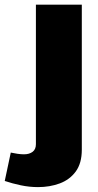

<svg xmlns="http://www.w3.org/2000/svg" viewBox="-103 -575 412 809"><path d="M-83 187.5 -57.6 67.9Q-44.9 70.8 -29.5 73Q-14.2 75.2 -2 75.2Q20.5 75.2 34.4 64.7Q48.3 54.2 48.3 32.7V-555.2H241.7V55.7Q241.7 112.8 216.3 147.5Q190.9 182.1 148.9 197.8Q106.9 213.4 57.1 213.4Q21 213.4 -15.1 205.8Q-51.3 198.2 -83 187.5Z"/></svg>

Font: Estedad-FD Black
Style: Regular
Weight: 900
Designer: Amin Abedi
Version: Version 7.3